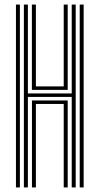

<svg xmlns="http://www.w3.org/2000/svg" viewBox="-20 -820 436 840"><path d="M84.5 0V-800H102V-411.2H293.8V-800H311.2V0H293.8V-396H102V0ZM49.8 0V-800H67V0ZM328.8 0V-800H346V0ZM119.5 -426.8V-800H137V-442H258.8V-800H276.2V-426.8ZM119.8 0V-380.5H276.2V0H258.8V-365.2H137V0Z"/></svg>

Font: Big Shoulders Inline Display SemiBold
Style: Regular
Weight: 600
Designer: Patric King
Foundry: XO Type Co
Version: Version 1.000